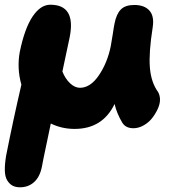

<svg xmlns="http://www.w3.org/2000/svg" viewBox="-44 -503 763 816"><path d="M41 293Q23.4 293 10.5 286.6Q-2.4 280.3 -12.5 264.9Q-22.5 249.5 -23.4 223.6Q-24.4 197.8 -18.1 159.2Q11.7 8.3 46.9 -143.1Q27.3 -212.4 40 -282.2Q60.5 -381.8 94.2 -432.4Q127.9 -482.9 169.9 -482.9Q279.8 -482.9 252 -344.2Q227.1 -224.6 221.2 -199.2Q232.9 -168.9 253.4 -149.4Q273.9 -129.9 295.9 -129.9Q340.3 -129.9 376.5 -183.3Q412.6 -236.8 426.8 -307.1Q430.7 -326.7 435.1 -356.9Q439.5 -387.2 442.9 -403.8Q450.7 -443.4 469.5 -462.6Q488.3 -481.9 526.9 -481.9Q569.8 -481.9 591.1 -458Q612.3 -434.1 605 -387.2Q587.9 -278.8 593 -215.8Q598.1 -152.8 627.9 -111.8Q635.7 -98.6 636 -79.8Q636.2 -61 626.2 -39.6Q616.2 -18.1 601.8 0Q587.4 18.1 566.2 30Q544.9 42 522.9 42Q490.7 42 476.1 19Q452.6 -20 442.9 -61Q392.1 44.9 272.9 44.9Q218.8 44.9 171.9 22Q167.5 44.4 153.1 111.8Q138.7 179.2 133.8 207Q125 249.5 100.6 271.2Q76.2 293 41 293Z"/></svg>

Font: Shantell Sans Irregular Bouncy
Style: Italic
Weight: 800
Italic angle: -11.31°
Designer: Stephen Nixon, Anya Danilova, Shantell Martin
Foundry: Arrow Type
Version: Version 1.006;[9816181b4]